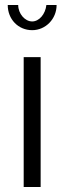

<svg xmlns="http://www.w3.org/2000/svg" viewBox="-20 -750 258 770"><path d="M143 0V-521H75V0ZM109 -664C80 -664 53 -695 53 -730H11C11 -673 53 -629 109 -629C163 -629 207 -674 207 -730H166C162 -693 137 -664 109 -664Z"/></svg>

Font: Raleway Reg
Style: Regular
Weight: 400
Designer: Matt McInerney, Pablo Impallari, Rodrigo Fuenzalida
Foundry: Matt McInerney, Pablo Impallari, Rodrigo Fuenzalida
Version: Version 3.00 July 28, 2015